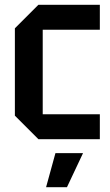

<svg xmlns="http://www.w3.org/2000/svg" viewBox="-20 -580 460 800"><path d="M42 -98V-462L140 -560H396V-456H158V-104H396V0H140ZM172 200 211 58H326L259 200Z"/></svg>

Font: Tektur SemiCondensed Medium
Style: Regular
Weight: 500
Width: 4
Designer: Adam Jagosz
Foundry: Adam Jagosz
Version: Version 1.005;gftools[0.9.30]